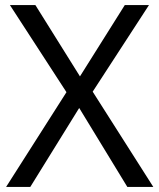

<svg xmlns="http://www.w3.org/2000/svg" viewBox="-20 -734 626 754"><path d="M582 0H480L291 -310L99 0H4L241 -372L19 -714H119L294 -434L470 -714H565L344 -374Z"/></svg>

Font: Noto Sans Lepcha
Style: Regular
Weight: 400
Designer: Monotype Design Team
Foundry: Monotype Imaging Inc.
Version: Version 2.006; ttfautohint (v1.8.4.7-5d5b)